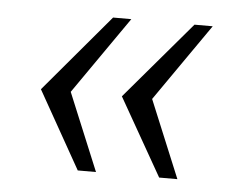

<svg xmlns="http://www.w3.org/2000/svg" viewBox="-36 -552 530 430"><g transform="rotate(5 229.0 -337.0)"><path d="M153 -163H194L122 -337L243 -511H202L55 -337ZM336 -163H377L305 -337L426 -511H385L237 -337Z"/></g></svg>

Font: Chivo Light
Style: Italic
Weight: 300
Italic angle: -8°
Designer: Hector Gatti
Foundry: Omnibus-Type
Version: Version 1.003;PS 001.003;hotconv 1.0.70;makeotf.lib2.5.58329